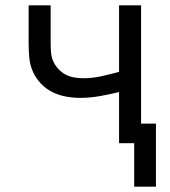

<svg xmlns="http://www.w3.org/2000/svg" viewBox="-20 -540 640 724"><path d="M486 164V0H429V-193Q393 -184 356 -177.5Q319 -171 282 -171Q255 -171 228 -176Q201 -181 177 -193Q153 -205 134 -225Q115 -245 104 -270Q93 -295 90.5 -322Q88 -349 88 -376V-520H171V-376Q171 -359 172.5 -341.5Q174 -324 181 -308.5Q188 -293 200 -280Q212 -267 227 -259Q242 -251 259.5 -248Q277 -245 294 -245Q328 -245 362 -252.5Q396 -260 429 -269V-520H512V-74H568V164Z"/></svg>

Font: Nova Nerd Font
Style: Regular
Weight: 400
Designer: Belleve Invis
Foundry: Belleve Invis
Version: Version 24.1.4; ttfautohint (v1.8.4);Nerd Fonts 3.1.1